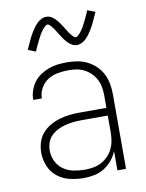

<svg xmlns="http://www.w3.org/2000/svg" viewBox="-85 -811 670 880"><g transform="rotate(-10 250.0 -371.0)"><path d="M233 8Q201 8 169 0.5Q137 -7 111.5 -27Q86 -47 73.5 -77.5Q61 -108 61 -140Q61 -164 68 -187.5Q75 -211 91 -229.5Q107 -248 128 -260Q149 -272 172.5 -279Q196 -286 220 -288.5Q244 -291 268 -291H391V-348Q391 -367 388 -386Q385 -405 376 -422.5Q367 -440 353.5 -453.5Q340 -467 323 -476Q306 -485 287 -488Q268 -491 249 -491Q224 -491 199 -486.5Q174 -482 153 -468.5Q132 -455 119.5 -432.5Q107 -410 107 -385H67Q67 -407 74 -428Q81 -449 93.5 -466Q106 -483 124.5 -495.5Q143 -508 163.5 -515.5Q184 -523 205.5 -525.5Q227 -528 249 -528Q273 -528 297 -524Q321 -520 343 -509Q365 -498 382.5 -481Q400 -464 411 -442.5Q422 -421 426.5 -396.5Q431 -372 431 -348V0H391V-90Q382 -67 366 -47.5Q350 -28 328.5 -15Q307 -2 282.5 3Q258 8 233 8ZM245 -29Q265 -29 285 -32.5Q305 -36 322.5 -45.5Q340 -55 354 -69.5Q368 -84 376.5 -102.5Q385 -121 388 -140.5Q391 -160 391 -180V-255H268Q249 -255 230 -253Q211 -251 193 -246.5Q175 -242 158 -233.5Q141 -225 127.5 -212Q114 -199 107.5 -180.5Q101 -162 101 -143Q101 -117 112.5 -93Q124 -69 145.5 -54Q167 -39 193 -34Q219 -29 245 -29ZM309 -598Q302 -598 295 -600Q288 -602 282 -606Q276 -610 270.5 -615Q265 -620 260.5 -625.5Q256 -631 252 -636.5Q248 -642 244 -648Q240 -654 236 -660.5Q232 -667 228 -673.5Q224 -680 220 -686Q216 -692 212 -697Q208 -702 202 -708Q196 -714 191 -714Q187 -714 184 -711.5Q181 -709 178 -706.5Q175 -704 171 -699.5Q167 -695 165.5 -693Q164 -691 162.5 -688.5Q161 -686 159 -683.5Q157 -681 155 -678Q153 -675 151.5 -671.5Q150 -668 148 -664.5Q146 -661 144 -657.5Q142 -654 140 -649.5Q138 -645 136 -641Q134 -637 131.5 -632Q129 -627 127 -622Q125 -617 122.5 -612Q120 -607 118 -601L82 -615Q86 -624 90 -632.5Q94 -641 97.5 -649Q101 -657 104.5 -664Q108 -671 111.5 -677.5Q115 -684 118.5 -690Q122 -696 125.5 -701Q129 -706 132 -710.5Q135 -715 140.5 -721.5Q146 -728 151 -732.5Q156 -737 162.5 -741Q169 -745 176 -747.5Q183 -750 191 -750Q198 -750 205 -748Q212 -746 218 -742Q224 -738 229.5 -733Q235 -728 239.5 -722.5Q244 -717 248 -711.5Q252 -706 256 -700Q260 -694 264 -687.5Q268 -681 272 -674.5Q276 -668 280 -662Q284 -656 288 -651Q292 -646 298 -640Q304 -634 309 -634Q313 -634 316 -636.5Q319 -639 322 -641.5Q325 -644 329 -648.5Q333 -653 334.5 -655Q336 -657 337.5 -659.5Q339 -662 341 -664.5Q343 -667 345 -670Q347 -673 348.5 -676.5Q350 -680 352 -683.5Q354 -687 356 -690.5Q358 -694 360 -698.5Q362 -703 364 -707Q366 -711 368.5 -716Q371 -721 373 -726Q375 -731 377.5 -736Q380 -741 382 -747L418 -733Q414 -724 410 -715.5Q406 -707 402.5 -699Q399 -691 395.5 -684Q392 -677 388.5 -670.5Q385 -664 381.5 -658Q378 -652 374.5 -647Q371 -642 368 -637.5Q365 -633 359.5 -626.5Q354 -620 349 -615.5Q344 -611 337.5 -607Q331 -603 324 -600.5Q317 -598 309 -598Z"/></g></svg>

Font: Iosevka Term Curly Extralight
Style: Regular
Weight: 200
Designer: Belleve Invis
Foundry: Belleve Invis
Version: Version 32.3.0